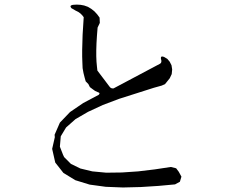

<svg xmlns="http://www.w3.org/2000/svg" viewBox="-20 -829 1040 850"><path d="M661.1 -440.4 507.8 -391.6 435.5 -364.3 370.1 -334 314.5 -301.8 272.5 -264.6 249 -225.6 245.1 -179.7 258.8 -144.5 263.7 -133.8 293.9 -103.5 335.9 -83 388.7 -70.3 450.2 -64.5 519.5 -65.4 591.8 -70.3 665 -79.1 736.3 -89.8 759.8 -84 771.5 -68.4 783.2 -46.9 776.4 -24.4 754.9 -12.7 680.7 -5.9 603.5 -1 524.4 1 448.2 -2 377 -11.7 313.5 -31.2 260.7 -63.5 224.6 -109.4 210.9 -169.9 222.7 -221.7 221.7 -232.4 245.1 -286.1 290 -333 348.6 -373 417 -409.2Q425.8 -418 413.1 -420.9L400.4 -426.8L389.6 -434.6L377.9 -443.4L371.1 -457L359.4 -468.8L354.5 -486.3L349.6 -505.9L345.7 -527.3L344.7 -551.8L343.8 -578.1V-608.4L344.7 -639.6L345.7 -674.8L350.6 -752.9L343.8 -761.7L335.9 -769.5L326.2 -776.4L314.5 -782.2L295.9 -793Q286.1 -804.7 302.7 -807.6L320.3 -808.6L336.9 -807.6L352.5 -804.7L369.1 -798.8L383.8 -790L397.5 -779.3L410.2 -765.6L420.9 -751L421.9 -727.5L412.1 -707L409.2 -670.9L407.2 -637.7L406.2 -606.4V-580.1L407.2 -555.7L409.2 -534.2L411.1 -516.6L465.8 -444.3Q471.7 -436.5 482.4 -437.5L688.5 -546.9Q698.2 -551.8 692.4 -569.3Q690.4 -583 706.1 -577.1L720.7 -568.4L731.4 -555.7L739.3 -540L742.2 -521.5L740.2 -501L731.4 -482.4L710.9 -457L696.3 -450.2Z"/></svg>

Font: B2 Hana
Style: Regular
Weight: 500
Version: 2020-08-05; (max)